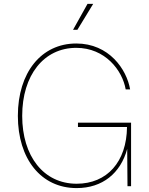

<svg xmlns="http://www.w3.org/2000/svg" viewBox="-20 -962 771 992"><path d="M376 9.8C509.3 9.8 603 -66.9 637.2 -192.4L638.7 0H657.2V-328.1H382.8V-305.7H636.2C634.3 -126 533.2 -12.7 376 -12.7C204.6 -12.7 94.7 -155.8 94.7 -363.3C94.7 -573.7 206.5 -714.8 374 -714.8C522.9 -714.8 612.3 -599.1 629.4 -500H652.3C634.8 -603.5 543.5 -737.3 374 -737.3C193.4 -737.3 72.3 -587.4 72.3 -363.3C72.3 -141.1 191.9 9.8 376 9.8ZM357.4 -808.1H379.9L461.4 -941.9H432.1Z"/></svg>

Font: Raveo Thin
Style: Regular
Weight: 100
Designer: Jakub Foglar, Rasmus Andersson (Inter)
Foundry: Jakubfoglar.com
Version: Version 1.100;Glyphs 3.2.3 (3260)